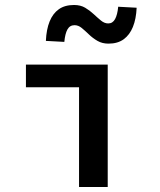

<svg xmlns="http://www.w3.org/2000/svg" viewBox="-20 -750 640 770"><path d="M297 0V-400H84V-491H412V0ZM415 -575Q390 -575 371 -586Q352 -597 336.5 -612Q321 -627 307.5 -638Q294 -649 279 -649Q260 -649 250.5 -632Q241 -615 238 -582L164 -586Q166 -632 179 -664Q192 -696 216 -713Q240 -730 277 -730Q303 -730 321.5 -719Q340 -708 355.5 -693.5Q371 -679 385 -667.5Q399 -656 414 -656Q432 -656 441.5 -673.5Q451 -691 454 -723L528 -719Q526 -674 513 -642Q500 -610 476 -592.5Q452 -575 415 -575Z"/></svg>

Font: Source Code Pro ExtraLight SemiBold
Style: Regular
Weight: 600
Monospace: yes
Version: Version 1.018;hotconv 1.0.116;makeotfexe 2.5.65601